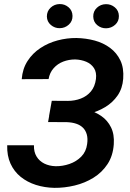

<svg xmlns="http://www.w3.org/2000/svg" viewBox="-20 -906 634 936"><path d="M328.6 -340.3 219.2 -340.8 232.4 -414.6 309.6 -414.1Q344.2 -414.1 374 -425.5Q403.8 -437 423.3 -460.4Q442.9 -483.9 447.8 -521Q451.7 -553.2 438.2 -574Q424.8 -594.7 400.4 -605Q376 -615.2 346.7 -616.2Q315.4 -616.2 288.1 -605.7Q260.7 -595.2 241.5 -573.5Q222.2 -551.8 216.8 -520.5L85.9 -520Q89.8 -570.8 114.3 -608.6Q138.7 -646.5 176.8 -671.6Q214.8 -696.8 260.7 -709Q306.6 -721.2 353 -720.7Q399.4 -719.7 441.7 -708.3Q483.9 -696.8 516.6 -672.6Q549.3 -648.4 566.9 -611.3Q584.5 -574.2 580.6 -522Q577.1 -475.1 553.5 -440.7Q529.8 -406.2 492.9 -384Q456.1 -361.8 413.1 -351.1Q370.1 -340.3 328.6 -340.3ZM227.1 -383.3 321.3 -382.8Q363.3 -381.8 403.1 -371.8Q442.9 -361.8 473.6 -340.6Q504.4 -319.3 521.2 -285.2Q538.1 -251 534.7 -202.6Q530.8 -146.5 504.2 -106Q477.5 -65.4 435.8 -39.6Q394 -13.7 344.2 -1.7Q294.4 10.3 244.6 9.8Q197.3 8.8 155 -4.6Q112.8 -18.1 80.8 -43.9Q48.8 -69.8 31.2 -108.4Q13.7 -147 15.1 -197.8H145.5Q144.5 -165.5 158.2 -143.1Q171.9 -120.6 196 -108.6Q220.2 -96.7 251 -95.7Q285.2 -95.2 318.6 -106.7Q352.1 -118.2 376 -142.3Q399.9 -166.5 404.8 -203.6Q408.7 -230.5 403.1 -250.5Q397.5 -270.5 384.3 -283.4Q371.1 -296.4 351.1 -303Q331.1 -309.6 305.7 -310.5L214.4 -311ZM208.5 -825.7Q208.5 -851.6 226.8 -868.7Q245.1 -885.7 270.5 -886.2Q295.4 -886.7 314.2 -870.6Q333 -854.5 333.5 -828.6Q334 -802.7 315.4 -785.9Q296.9 -769 271.5 -768.6Q247.1 -768.1 228 -784.2Q209 -800.3 208.5 -825.7ZM434.6 -825.2Q434.1 -851.1 452.4 -868.2Q470.7 -885.3 496.1 -885.7Q521 -886.2 540 -870.1Q559.1 -854 559.6 -828.1Q560.1 -802.2 541.5 -785.4Q522.9 -768.6 497.6 -768.1Q473.1 -767.6 454.1 -783.4Q435.1 -799.3 434.6 -825.2Z"/></svg>

Font: Roboto SemiBold
Style: Italic
Weight: 600
Designer: Christian Robertson
Foundry: Google
Version: Version 3.009; 2024